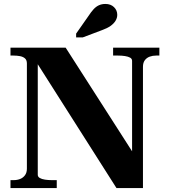

<svg xmlns="http://www.w3.org/2000/svg" viewBox="-20 -951 856 971"><path d="M33 0V-40H49Q67 -40 82 -46Q97 -52 106.5 -65Q116 -78 116 -98V-630Q116 -647 106.5 -655.5Q97 -664 81.5 -667Q66 -670 48 -670H33V-710H312L671 -150L648 -132V-643Q648 -654 638 -659.5Q628 -665 612 -667.5Q596 -670 577 -670H552V-710H786V-670H770Q752 -670 737 -664.5Q722 -659 712.5 -646.5Q703 -634 703 -613V0H569L145 -667L171 -673V-67Q171 -57 181 -51Q191 -45 207.5 -42.5Q224 -40 242 -40H267V0ZM428 -871 365 -781V-762H399L497 -799Q522 -808 538.5 -819.5Q555 -831 564 -845.5Q573 -860 573 -876Q573 -899 556.5 -915Q540 -931 513 -931Q495 -931 480.5 -924.5Q466 -918 453.5 -904.5Q441 -891 428 -871Z"/></svg>

Font: Roboto Serif 120pt Expanded SemiBold
Style: Regular
Weight: 600
Width: 7
Designer: Greg Gazdowicz
Foundry: Commercial Type
Version: Version 1.008